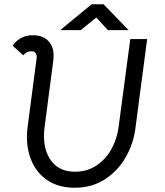

<svg xmlns="http://www.w3.org/2000/svg" viewBox="-20 -866 773 899"><path d="M106 -225Q106 -247 109 -269L151 -590Q152 -593 152 -599Q152 -611 146 -618.5Q140 -626 128 -626Q103 -626 89 -607L39 -652Q52 -672 76 -686.5Q100 -701 133 -701Q180 -701 205.5 -675Q231 -649 231 -606Q231 -593 230 -586L188 -265Q186 -253 186 -228Q186 -155 223.5 -108.5Q261 -62 331 -62Q389 -62 433 -92Q477 -122 502.5 -169.5Q528 -217 535 -269L590 -683H669L614 -265Q605 -194 569 -130.5Q533 -67 472 -27Q411 13 330 13Q258 13 207.5 -18.5Q157 -50 131.5 -104.5Q106 -159 106 -225ZM409 -846H465L582 -725H485L431 -784L358 -725H262Z"/></svg>

Font: Bellota
Style: Bold Italic
Weight: 700
Italic angle: -7.5°
Designer: Kemie Guaida
Foundry: Kemie Guaida
Version: Version 4.001